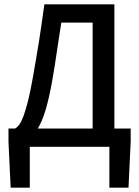

<svg xmlns="http://www.w3.org/2000/svg" viewBox="-20 -675 640 883"><path d="M29 188 19 -24V-84H49Q58 -88 68 -101Q78 -114 88 -141Q98 -168 109 -211.5Q120 -255 131 -318Q139 -365 146 -404.5Q153 -444 159 -482.5Q165 -521 171 -562.5Q177 -604 184 -655H506V-84H581V-24L571 188H483V0H117V188ZM220 -303Q206 -224 190 -170.5Q174 -117 154 -84H406V-571H262Q256 -532 251 -500Q246 -468 241.5 -437.5Q237 -407 232 -374.5Q227 -342 220 -303Z"/></svg>

Font: SauceCodePro Nerd Font Mono
Style: Regular
Weight: 500
Monospace: yes
Designer: Paul D. Hunt, Teo Tuominen
Foundry: Adobe Systems Incorporated
Version: Version 2.030;PS 1.000;hotconv 16.6.51;makeotf.lib2.5.65220;